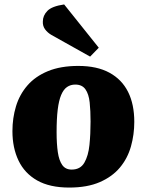

<svg xmlns="http://www.w3.org/2000/svg" viewBox="-20 -829 662 865"><path d="M292 16Q204 16 147.5 -16Q91 -48 63.5 -105.5Q36 -163 36 -238Q36 -297 52 -350Q68 -403 103.5 -444Q139 -485 196 -508.5Q253 -532 333 -532Q417 -532 473 -501.5Q529 -471 557 -415Q585 -359 585 -280Q585 -223 570 -169.5Q555 -116 520.5 -74.5Q486 -33 429.5 -8.5Q373 16 292 16ZM303 -65Q342 -65 360 -96Q378 -127 383 -176Q388 -225 388 -281Q388 -330 384 -367.5Q380 -405 365 -426.5Q350 -448 319 -448Q298 -448 282 -437Q266 -426 255.5 -401Q245 -376 240 -335Q235 -294 235 -233Q235 -181 240.5 -143.5Q246 -106 260.5 -85.5Q275 -65 303 -65ZM425 -614 386 -574 211 -672Q194 -682 183 -697Q172 -712 173 -732Q173 -759 193.5 -780Q214 -801 269 -809Z"/></svg>

Font: Literata 18pt ExtraBold
Style: Italic
Weight: 800
Italic angle: -2°
Designer: Latin by Veronika Burian and Jose Scaglione. Greek by Irene Vlachou. Cyrillic by Vera Evstafieva
Foundry: TypeTogether
Version: Version 3.103;gftools[0.9.29]